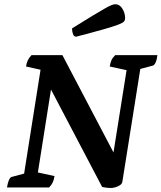

<svg xmlns="http://www.w3.org/2000/svg" viewBox="-20 -908 782 930"><path d="M519.7 2.5Q505.8 2.5 494.1 1Q482.4 -0.5 474.7 -2.5L216.4 -494.6L231.9 -505.5L158.7 -42.2L156.7 -74.2L244 -55.1Q241.7 -38.9 236 -25.9Q230.3 -12.9 218 0H13.8Q17.2 -21.9 23.1 -35.4Q29.1 -48.9 36.1 -50.9L112.5 -71.3L92.1 -37.2L180.5 -596.1L193.6 -566.3L106.1 -585.9Q108.6 -602.6 114.5 -615.4Q120.4 -628.1 132.7 -641H282.2L559.2 -113.5L518.7 -100.2L598 -598.8L599.1 -566.8L511.6 -585.9Q514.1 -602.6 519.5 -615.4Q524.9 -628.1 538.2 -641H742.4Q740 -619.1 733.8 -605.6Q727.7 -592.1 719.7 -590.1L643.2 -569.7L664 -601.6L572.7 -27.7Q571.2 -17.6 560.7 -10.8Q550.2 -4 538.2 -0.8Q526.2 2.5 519.7 2.5ZM349 -730.3Q337.9 -730.3 333.4 -743.2Q328.9 -756.1 328.9 -770.4Q388.4 -807.7 426.1 -830.5Q463.8 -853.3 486.1 -865.9Q508.4 -878.6 519.8 -883.1Q531.2 -887.5 538.1 -887.5Q559.7 -887.5 572.9 -865.9Q586.1 -844.4 586.1 -819.5Q586.1 -810.7 580.7 -804.1Q575.3 -797.4 553.5 -788.9Q531.8 -780.4 483.5 -766.6Q435.2 -752.8 349 -730.3Z"/></svg>

Font: Petrona
Style: Italic
Weight: 400
Italic angle: -9°
Designer: Ringo R. Seeber
Foundry: Ringo R. Seeber
Version: Version 2.001; ttfautohint (v1.8.3)